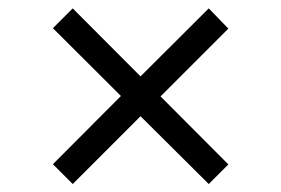

<svg xmlns="http://www.w3.org/2000/svg" viewBox="-20 -568 688 470"><path d="M158 -117.5 109.5 -166 276 -333 109.5 -499 158 -547.5 324 -381 491 -547.5 539 -498 373 -332 539 -165.5 491 -117.5 324 -283.5Z"/></svg>

Font: Geologica Roman Light
Style: Regular
Weight: 300
Designer: Sindre Bremnes, Frode Helland
Foundry: Monokrom Skriftforlag AS
Version: Version 1.010;gftools[0.9.28]